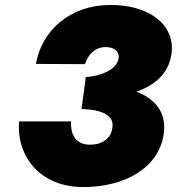

<svg xmlns="http://www.w3.org/2000/svg" viewBox="-20 -735 714 775"><path d="M314 20C484 21 622 -58 641 -195C653 -283 605 -336 531 -365C605 -391 660 -437 672 -516C690 -641 573 -716 425 -715C265 -715 149 -614 125 -477L323 -476C334 -513 364 -546 408 -545C442 -544 461 -528 459 -502C454 -453 383 -427 326 -424L323 -398V-399L309 -295C387 -293 445 -271 433 -216C426 -170 383 -149 339 -151C289 -153 264 -187 267 -245H57C46 -104 141 19 314 20Z"/></svg>

Font: Jost* Black
Style: Italic
Weight: 900
Italic angle: -10°
Version: Version 3.7